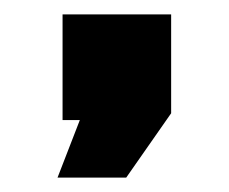

<svg xmlns="http://www.w3.org/2000/svg" viewBox="-20 -167 319 267"><path d="M60 80 91 0H67V-147H218V-9.5L155.5 80Z"/></svg>

Font: Tourney Expanded Black
Style: Regular
Weight: 900
Width: 7
Designer: Tyler Finck
Foundry: Etcetera Type Co
Version: Version 1.010; ttfautohint (v1.8.3)